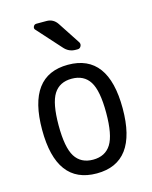

<svg xmlns="http://www.w3.org/2000/svg" viewBox="-116 -836 731 922"><g transform="rotate(-15 250.0 -375.0)"><path d="M339.4 -415.5Q310.5 -460.9 250 -460.9Q189.5 -460.9 160.6 -415.5Q131.8 -370.1 131.8 -260.3Q131.8 -150.4 160.6 -104.5Q189.5 -58.6 250 -58.6Q310.5 -58.6 339.4 -104.5Q368.2 -150.4 368.2 -260.3Q368.2 -370.1 339.4 -415.5ZM450.2 -260.3Q450.2 9.8 250 9.8Q49.8 9.8 49.8 -260.3Q49.8 -530.3 250 -530.3Q450.2 -530.3 450.2 -260.3ZM205.1 -759.8Q239.3 -759.8 258.8 -730.5L331.1 -620.1Q336.9 -610.4 331.5 -600.1Q326.2 -589.8 315.4 -589.8H304.7Q270.5 -589.8 247.1 -617.2L142.6 -733.4Q135.7 -740.2 140.1 -750Q144.5 -759.8 155.3 -759.8Z"/></g></svg>

Font: Rounded-L Mgen+ 2m regular
Style: Regular
Weight: 400
Designer: [Source Han Sans]
Ryoko NISHIZUKA  (kana & ideographs); Paul D. Hunt (Latin, Greek & Cyrillic); Wenlong ZHANG  (bopomofo
Version: Version 1.059.20150602